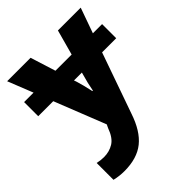

<svg xmlns="http://www.w3.org/2000/svg" viewBox="-223 -677 1048 1048"><g transform="rotate(-45 301.0 -153.0)"><path d="M306 -186Q299 -217 293.5 -239.5Q288 -262 281 -284L276 -298H337L334 -287Q326 -260 320 -234.5Q314 -209 310 -186ZM121 247Q219 247 277.5 200Q336 153 370 51L493 -298H602V-407H531L583 -553H407L367 -407H242L196 -553H15L73 -407H0V-298H116L233 -2L224 17Q204 73 171 93.5Q138 114 96 114Q71 114 45 108V238Q82 247 121 247Z"/></g></svg>

Font: Noto Sans Mono UI ExtraBold
Style: Regular
Weight: 800
Designer: Monotype Design team
Foundry: Monotype Imaging Inc.
Version: 1.000